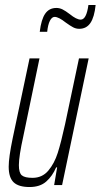

<svg xmlns="http://www.w3.org/2000/svg" viewBox="-20 -745 405 773"><path d="M15 -74Q15 -111 31 -188L99 -510H139L74 -197Q56 -116 56 -80Q56 -49 68 -39Q80 -29 111 -29Q150 -29 174.5 -58Q199 -87 212.5 -129.5Q226 -172 242 -245L298 -510H337L230 0H198L210 -71H206Q191 -36 166 -14Q141 8 99 8Q55 8 35 -11Q15 -30 15 -74ZM207 -713Q220 -713 232 -707Q244 -701 261 -688Q288 -666 305 -666Q328 -666 336 -725H365Q360 -676 344 -652.5Q328 -629 299 -629Q286 -629 274.5 -635Q263 -641 245 -654Q216 -677 200 -677Q189 -677 181 -661.5Q173 -646 170 -617H140Q146 -667 162 -690Q178 -713 207 -713Z"/></svg>

Font: Saira Ultra Condensed ExLight
Style: Italic
Weight: 200
Width: 1
Italic angle: -12°
Designer: Hector Gatti with collaboration of the Omnibus-Type team
Foundry: Omnibus-Type
Version: Version 1.001; ttfautohint (v1.8)